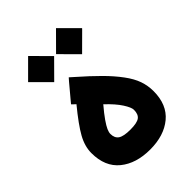

<svg xmlns="http://www.w3.org/2000/svg" viewBox="-203 -770 858 858"><g transform="rotate(-45 225.5 -341.0)"><path d="M231.9 -599.1 314 -681.6 396.5 -599.1Q393.6 -596.2 390.6 -592.8Q384.3 -586.4 356.4 -558.8Q328.6 -531.2 314 -516.6ZM55.2 -599.1 137.7 -681.6 219.7 -599.1 137.7 -516.6ZM151.4 -175.3Q151.4 -148.9 168.7 -137.2Q186 -125.5 228.5 -125.5Q270.5 -125.5 286.4 -137.2Q302.2 -148.9 302.2 -177.2Q302.2 -192.4 282.5 -223.1Q262.7 -253.9 222.7 -291.5Q195.3 -259.3 179.4 -236.3Q163.6 -213.4 157.5 -199.5Q151.4 -185.5 151.4 -175.3ZM228 0Q139.6 0 85.2 -44.4Q30.8 -88.9 30.8 -174.8Q30.8 -217.3 55.2 -261.2Q79.6 -305.2 138.2 -376.5L133.8 -380.4L120.6 -393.1L132.3 -407.2L185.5 -470.7L198.7 -485.8L213.4 -472.7Q272.5 -420.9 309.8 -383.3Q347.2 -345.7 374 -309.6Q400.9 -273.4 412.1 -241.2Q423.3 -209 423.3 -174.3Q423.3 -88.9 369.6 -44.4Q315.9 0 228 0Z"/></g></svg>

Font: Shabnam FD
Style: Bold-FD
Weight: 700
Foundry: DejaVu fonts team - Redesigned by Saber Rastikerdar - Based on Vazir font
Version: Version 5.0.1